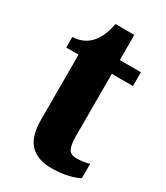

<svg xmlns="http://www.w3.org/2000/svg" viewBox="-170 -735 711 820"><g transform="rotate(30 185.5 -325.0)"><path d="M80 -149V-468H19V-520Q51 -521 75 -534Q99 -547 113 -566Q140 -600 151 -660H244V-536H348V-468H244V-163Q244 -118 254 -99Q264 -80 292 -80Q329 -80 356 -89V-18Q336 -7 301.5 1.5Q267 10 221 10Q153 10 116.5 -27Q80 -64 80 -149Z"/></g></svg>

Font: Noto Serif CondBlack
Style: Regular
Weight: 900
Width: 3
Designer: Monotype Design Team
Foundry: Monotype Imaging Inc.
Version: Version 1.001